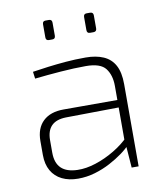

<svg xmlns="http://www.w3.org/2000/svg" viewBox="-79 -743 698 815"><g transform="rotate(-10 270.5 -335.5)"><path d="M312 -494Q357 -494 389 -480Q421 -466 437.5 -435.5Q454 -405 454 -354V0H424L416 -106L414 -113V-354Q414 -400 392 -429Q370 -458 307 -458Q257 -458 198.5 -453.5Q140 -449 86 -443L82 -473Q114 -478 149.5 -482.5Q185 -487 225.5 -490.5Q266 -494 312 -494ZM429 -293 428 -261 186 -258Q144 -257 123.5 -236Q103 -215 103 -175V-121Q103 -76 126.5 -53.5Q150 -31 197 -30Q233 -29 275 -42.5Q317 -56 357 -80Q397 -104 425 -133V-98Q411 -82 387 -64.5Q363 -47 332 -30.5Q301 -14 265.5 -3.5Q230 7 193 7Q153 7 123.5 -7.5Q94 -22 78 -50Q62 -78 62 -118V-178Q62 -233 93.5 -263Q125 -293 182 -293ZM364 -678Q378 -678 378 -664V-608Q378 -594 364 -594H349Q336 -594 336 -608V-664Q336 -678 349 -678ZM187 -678Q200 -678 200 -664V-608Q200 -594 187 -594H172Q159 -594 159 -608V-664Q159 -678 172 -678Z"/></g></svg>

Font: Exo 2 ExtraLight
Style: Regular
Weight: 250
Designer: Natanael Gama
Foundry: Natanael Gama
Version: Version 2.010